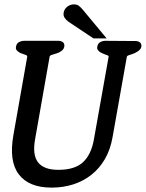

<svg xmlns="http://www.w3.org/2000/svg" viewBox="-20 -855 664 875"><path d="M406 -680 292 -756Q281 -764 274.5 -774Q268 -784 270 -797Q273 -814 286.5 -824.5Q300 -835 317 -835Q330 -835 338 -829.5Q346 -824 358 -810L466 -680ZM605 -619Q599 -615 593 -612.5Q587 -610 581 -608Q573 -605 566 -603Q559 -601 558 -596L493 -230Q483 -173 458 -130Q433 -87 396 -58Q359 -29 313 -14.5Q267 0 215 0Q112 0 66 -60Q20 -120 41 -239L104 -596Q105 -602 98.5 -604Q92 -606 85 -609Q79 -611 74 -613Q69 -615 64 -619Q59 -622 55 -627.5Q51 -633 53 -642Q55 -657 66.5 -663Q78 -669 90 -669H246Q259 -669 267 -662.5Q275 -656 273 -642Q271 -633 265.5 -627.5Q260 -622 254 -619Q248 -615 242 -613Q236 -611 229 -609Q221 -606 214 -604Q207 -602 206 -596L140 -221Q127 -149 153.5 -115Q180 -81 246 -81Q321 -81 358.5 -116Q396 -151 408 -220L475 -596Q476 -601 469.5 -603Q463 -605 456 -608Q451 -610 445.5 -612.5Q440 -615 435 -618Q431 -621 426.5 -626.5Q422 -632 423 -640Q425 -656 436 -662.5Q447 -669 460 -669L597 -668Q610 -668 618 -661.5Q626 -655 624 -641Q622 -633 616 -627.5Q610 -622 605 -619Z"/></svg>

Font: Jura
Style: Bold Italic
Weight: 700
Designer: Ed Merritt
Foundry: Ten by Twenty
Version: Version 1.007